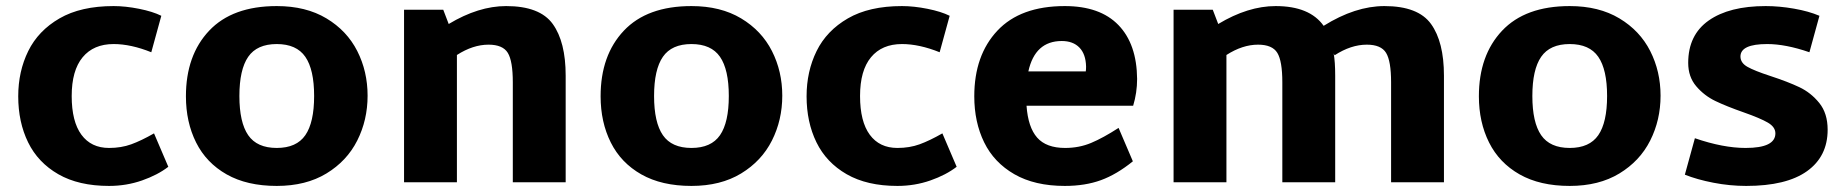

<svg xmlns="http://www.w3.org/2000/svg" viewBox="-20 -600 6076 632"><path d="M40 -283Q40 -365 73 -432Q106 -499 176 -539.5Q246 -580 354 -580Q393 -580 438 -571Q483 -562 511 -548L478 -428Q411 -455 354 -455Q288 -455 252 -411.5Q216 -368 216 -284Q216 -200 248 -156.5Q280 -113 339 -113Q379 -113 412 -125Q445 -137 487 -161L534 -51Q499 -24 447.5 -6Q396 12 339 12Q239 12 172 -26.5Q105 -65 72.5 -131.5Q40 -198 40 -283Z M592 -283Q592 -418 668.5 -499Q745 -580 891 -580Q987 -580 1054.5 -539.5Q1122 -499 1156 -432Q1190 -365 1190 -285Q1190 -205 1156 -137.5Q1122 -70 1054.5 -29Q987 12 891 12Q793 12 726 -26Q659 -64 625.5 -131Q592 -198 592 -283ZM1014 -284Q1014 -371 985 -413Q956 -455 891 -455Q826 -455 797 -413Q768 -371 768 -284Q768 -197 797 -155Q826 -113 891 -113Q956 -113 985 -155Q1014 -197 1014 -284Z M1842 -351V0H1668V-329Q1668 -399 1651.5 -426Q1635 -453 1588 -453Q1537 -453 1484 -419V0H1310V-568H1439L1457 -521Q1555 -580 1646 -580Q1757 -580 1799.5 -521Q1842 -462 1842 -351Z M1957 -283Q1957 -418 2033.5 -499Q2110 -580 2256 -580Q2352 -580 2419.5 -539.5Q2487 -499 2521 -432Q2555 -365 2555 -285Q2555 -205 2521 -137.5Q2487 -70 2419.5 -29Q2352 12 2256 12Q2158 12 2091 -26Q2024 -64 1990.5 -131Q1957 -198 1957 -283ZM2379 -284Q2379 -371 2350 -413Q2321 -455 2256 -455Q2191 -455 2162 -413Q2133 -371 2133 -284Q2133 -197 2162 -155Q2191 -113 2256 -113Q2321 -113 2350 -155Q2379 -197 2379 -284Z M2635 -283Q2635 -365 2668 -432Q2701 -499 2771 -539.5Q2841 -580 2949 -580Q2988 -580 3033 -571Q3078 -562 3106 -548L3073 -428Q3006 -455 2949 -455Q2883 -455 2847 -411.5Q2811 -368 2811 -284Q2811 -200 2843 -156.5Q2875 -113 2934 -113Q2974 -113 3007 -125Q3040 -137 3082 -161L3129 -51Q3094 -24 3042.5 -6Q2991 12 2934 12Q2834 12 2767 -26.5Q2700 -65 2667.5 -131.5Q2635 -198 2635 -283Z M3486 -113Q3532 -113 3571.5 -129.5Q3611 -146 3662 -179L3709 -69Q3656 -26 3604 -7Q3552 12 3485 12Q3386 12 3319 -26.5Q3252 -65 3219.5 -131.5Q3187 -198 3187 -283Q3187 -418 3263 -499Q3339 -580 3485 -580Q3601 -580 3661.5 -517.5Q3722 -455 3723 -340Q3723 -295 3710 -252H3359Q3364 -181 3394 -147Q3424 -113 3486 -113ZM3554 -365Q3555 -371 3555 -381Q3554 -422 3533 -443.5Q3512 -465 3475 -465Q3387 -465 3365 -365Z M4733 -351V0H4559V-329Q4559 -399 4542.5 -426Q4526 -453 4479 -453Q4427 -453 4373 -418L4370 -424Q4375 -397 4375 -351V0H4201V-329Q4201 -399 4184.5 -426Q4168 -453 4121 -453Q4070 -453 4017 -419V0H3843V-568H3972L3990 -521Q4088 -580 4179 -580Q4291 -580 4337 -515Q4441 -580 4537 -580Q4648 -580 4690.5 -521Q4733 -462 4733 -351Z M4848 -283Q4848 -418 4924.5 -499Q5001 -580 5147 -580Q5243 -580 5310.5 -539.5Q5378 -499 5412 -432Q5446 -365 5446 -285Q5446 -205 5412 -137.5Q5378 -70 5310.5 -29Q5243 12 5147 12Q5049 12 4982 -26Q4915 -64 4881.5 -131Q4848 -198 4848 -283ZM5270 -284Q5270 -371 5241 -413Q5212 -455 5147 -455Q5082 -455 5053 -413Q5024 -371 5024 -284Q5024 -197 5053 -155Q5082 -113 5147 -113Q5212 -113 5241 -155Q5270 -197 5270 -284Z M5526 -25 5559 -145Q5652 -113 5726 -113Q5824 -113 5824 -161Q5824 -182 5799 -196.5Q5774 -211 5720 -230Q5663 -250 5626.5 -267.5Q5590 -285 5563.5 -316Q5537 -347 5537 -393Q5537 -485 5604.5 -532.5Q5672 -580 5792 -580Q5837 -580 5885.5 -571.5Q5934 -563 5969 -548L5936 -428Q5858 -455 5797 -455Q5709 -455 5709 -414Q5709 -393 5732 -380Q5755 -367 5807 -350Q5865 -331 5903 -313Q5941 -295 5968.5 -261Q5996 -227 5996 -173Q5996 -85 5928 -36.5Q5860 12 5728 12Q5674 12 5620 1.5Q5566 -9 5526 -25Z"/></svg>

Font: Martel Sans Black
Style: Regular
Weight: 900
Designer: Dan Reynolds and Mathieu Réguer
Foundry: Dan Reynolds and Mathieu Réguer
Version: Version 1.002; ttfautohint (v1.1) -l 5 -r 5 -G 72 -x 0 -D la